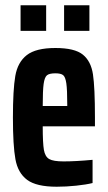

<svg xmlns="http://www.w3.org/2000/svg" viewBox="-20 -700 409 728"><path d="M340 -221H142Q142 -157 146.5 -131.5Q151 -106 166.5 -97Q182 -88 221 -88Q267 -88 331 -94V-6Q307 0 269 4Q231 8 195 8Q118 8 83 -18Q48 -44 38.5 -96Q29 -148 29 -254Q29 -360 38 -412Q47 -464 81.5 -491Q116 -518 190 -518Q263 -518 294 -493Q325 -468 332.5 -418Q340 -368 340 -255ZM142 -298H235V-304Q235 -360 231.5 -384Q228 -408 219.5 -415Q211 -422 190 -422Q167 -422 158 -414.5Q149 -407 145.5 -382Q142 -357 142 -298ZM58 -680H155V-583H58ZM223 -680H319V-583H223Z"/></svg>

Font: Saira ExtraCondensed
Style: Bold
Weight: 700
Width: 2
Designer: Hector Gatti with collaboration of the Omnibus-Type team
Foundry: Omnibus-Type
Version: Version 0.072; ttfautohint (v1.8)